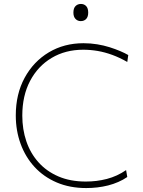

<svg xmlns="http://www.w3.org/2000/svg" viewBox="-20 -944 726 973"><path d="M417 9Q334 9 267.8 -19.2Q201.5 -47.5 155.2 -97.8Q109 -148 84.5 -215Q60 -282 60 -359Q60 -467.5 105 -550Q150 -632.5 227.5 -678.8Q305 -725 403 -725Q439 -725 472.5 -719.5Q506 -714 535.2 -704.8Q564.5 -695.5 588.8 -685.2Q613 -675 630 -665L625 -630Q586.5 -652 549 -665.8Q511.5 -679.5 474.8 -685.8Q438 -692 402 -692Q311.5 -692 241.8 -650.5Q172 -609 132.5 -534Q93 -459 93 -358Q93 -288.5 113.5 -228Q134 -167.5 174.8 -121.8Q215.5 -76 275.8 -50Q336 -24 415 -24Q442 -24 468.8 -27.2Q495.5 -30.5 521.5 -37.2Q547.5 -44 572 -55.2Q596.5 -66.5 619 -82L625 -47Q604 -32.5 579.2 -21.8Q554.5 -11 527.8 -4.2Q501 2.5 473 5.8Q445 9 417 9ZM389 -837Q373.5 -837 362.8 -848Q352 -859 352 -880Q352 -902.5 362.8 -913.2Q373.5 -924 390 -924Q406.5 -924 416.8 -913Q427 -902 427 -880Q427 -859 416.8 -848Q406.5 -837 389 -837Z"/></svg>

Font: Commissioner Thin
Style: Regular
Weight: 100
Designer: Kostas Bartsokas
Foundry: Kostas Bartsokas
Version: Version 1.001;gftools[0.9.23]